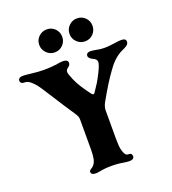

<svg xmlns="http://www.w3.org/2000/svg" viewBox="-158 -1005 1012 1132"><g transform="rotate(-20 348.0 -438.5)"><path d="M219 -10Q219 -15 222.5 -18.5Q226 -22 231 -25Q242 -31 249 -40Q260 -53 264.5 -75Q269 -97 269 -130V-318Q269 -331 266 -339Q263 -347 254 -361L207 -432Q154 -514 139 -538Q115 -576 103 -591.5Q91 -607 75 -621Q63 -631 54 -634.5Q45 -638 30 -638Q21 -638 15.5 -643.5Q10 -649 10 -658Q10 -666 17.5 -672Q25 -678 40 -678Q52 -678 86 -674Q132 -668 168 -668Q218 -668 260 -675Q275 -678 292 -678Q306 -678 314 -672.5Q322 -667 322 -658Q322 -649.2 318 -643.1Q314 -637 305 -631L302 -628Q293 -621 293 -609Q293 -598 308 -563Q309 -561 310 -558Q322 -530 342 -499Q362 -468 383 -441Q390 -433 394 -433Q397.9 -433 403.7 -440.8Q424 -470 435.5 -489Q447 -508 462 -538Q486 -585 486 -603Q486 -619 467 -628Q437 -641 437 -658Q437 -667 443.5 -672.5Q450 -678 462 -678Q475 -678 497 -674Q523 -668 545 -668Q567 -668 584.5 -670Q602 -672 616 -674Q642 -678 656 -678Q686 -678 686 -658Q686 -648 680 -641Q674 -634 662 -628L646 -620Q629 -613 612 -601Q594 -588 578.5 -572Q563 -556 544 -529Q502 -472 444 -369Q429 -342 429 -320V-140Q429 -115 430.5 -96.5Q432 -78 438 -60Q444 -43 450 -36.5Q456 -30 469 -30H471Q480 -30 484.5 -24.5Q489 -19 489 -10Q489 -1 481.5 4.5Q474 10 459 10Q450 10 442.5 9Q435 8 427 7Q390 0 348.3 0Q308 0 273 7Q260 10 249 10Q219 10 219 -10ZM193 -815Q193 -845.4 214.2 -866.2Q235.4 -887 265 -887Q295.4 -887 316.2 -866.2Q337 -845.4 337 -815Q337 -785.4 316.2 -764.2Q295.4 -743 265 -743Q235.4 -743 214.2 -764.2Q193 -785.4 193 -815ZM383 -815Q383 -845.4 404.2 -866.2Q425.4 -887 455 -887Q485.4 -887 506.2 -866.2Q527 -845.4 527 -815Q527 -785.4 506.2 -764.2Q485.4 -743 455 -743Q425.4 -743 404.2 -764.2Q383 -785.4 383 -815Z"/></g></svg>

Font: Raigarh
Style: Regular
Weight: 400
Designer: jaikishan Patel
Foundry: MagicType
Version: Version 1.000;FEAKit 1.0